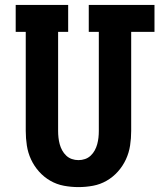

<svg xmlns="http://www.w3.org/2000/svg" viewBox="-20 -755 650 783"><path d="M300 8Q270 8 240.5 2.5Q211 -3 185 -18Q159 -33 139 -55.5Q119 -78 106.5 -105Q94 -132 89.5 -161.5Q85 -191 85 -221V-625H44V-735H258V-625H217V-221Q217 -207 218.5 -193.5Q220 -180 223.5 -167Q227 -154 233.5 -142Q240 -130 250 -120.5Q260 -111 273 -106.5Q286 -102 300 -102Q314 -102 327 -106.5Q340 -111 350 -120.5Q360 -130 366.5 -142Q373 -154 376.5 -167Q380 -180 381.5 -193.5Q383 -207 383 -221V-625H342V-735H610V-625H515V-221Q515 -191 510.5 -161.5Q506 -132 493.5 -105Q481 -78 461 -55.5Q441 -33 415 -18Q389 -3 359.5 2.5Q330 8 300 8Z"/></svg>

Font: Iosevka HT Extrabold Extended
Style: Regular
Weight: 800
Width: 7
Monospace: yes
Designer: Belleve Invis
Foundry: Belleve Invis
Version: Version 32.3.0; ttfautohint (v1.8.4)